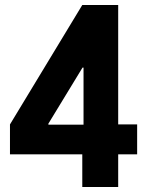

<svg xmlns="http://www.w3.org/2000/svg" viewBox="-20 -750 590 770"><path d="M310 0V-131H20V-251L310 -730H454V-251H530V-131H454V0ZM174 -250H315V-479H311L174 -254Z"/></svg>

Font: M PLUS Code Latin SemiExpanded
Style: Bold
Weight: 700
Width: 6
Designer: Coji Morishita
Foundry: UNDERFOREST DESIGN
Version: Version 1.002; ttfautohint (v1.8.3)